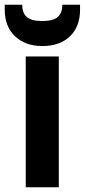

<svg xmlns="http://www.w3.org/2000/svg" viewBox="-34 -793 359 813"><path d="M75 0V-554H215V0ZM305 -752Q305 -680 262 -639Q219 -598 145 -598Q73 -598 29.5 -639.5Q-14 -681 -14 -753V-773H60Q60 -739 79 -721.5Q98 -704 145 -704Q192 -704 211 -721.5Q230 -739 230 -773H305Z"/></svg>

Font: SVN-Poppins SemiBold
Style: Regular
Weight: 600
Designer: Ninad Kale (Devanagari), Jonny Pinhorn (Latin)
Foundry: Indian Type Foundry
Version: Version 3.002 2017